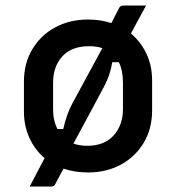

<svg xmlns="http://www.w3.org/2000/svg" viewBox="-20 -616 640 698"><path d="M300 -545Q346 -545 385 -532Q391 -544 397 -556Q403 -568 409 -579Q414 -590 418 -593Q422 -596 430 -596H511Q496 -569 482.5 -543.5Q469 -518 456 -494Q492 -464 512.5 -420.5Q533 -377 533 -323V-215Q533 -148 502.5 -97Q472 -46 419.5 -17.5Q367 11 300 11Q252 11 211 -3Q203 12 195 26.5Q187 41 181 53Q177 62 167 62H88Q99 40 115 10.5Q131 -19 142 -41Q107 -71 87 -114.5Q67 -158 67 -211V-319Q67 -386 97.5 -437Q128 -488 180.5 -516.5Q233 -545 300 -545ZM304 -448Q240 -448 206.5 -411Q173 -374 173 -315V-218Q173 -177 189 -147H210Q215 -171 224 -196.5Q233 -222 248 -249Q274 -298 300.5 -346Q327 -394 352 -441Q331 -448 304 -448ZM357 -299Q330 -249 302.5 -197Q275 -145 247 -94Q270 -86 296 -86Q360 -86 393.5 -124Q427 -162 427 -219V-316Q427 -360 412 -390H388Q385 -369 377.5 -346Q370 -323 357 -299Z"/></svg>

Font: Recursive Mn Lnr St Med
Style: Regular
Weight: 500
Monospace: yes
Version: Version 1.079;hotconv 1.0.112;makeotfexe 2.5.65598; ttfautoh